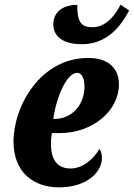

<svg xmlns="http://www.w3.org/2000/svg" viewBox="-20 -795 575 825"><path d="M331 -605C439 -605 498 -680 535 -750L498 -775C478 -734 437 -678 378 -678C327 -678 312 -701 312 -774C248 -774 209 -742 209 -690C209 -645 243 -605 331 -605ZM233 10C359 10 418 -60 418 -115C418 -132 414 -147 407 -155C383 -113 337 -71 283 -71C226 -71 199 -109 199 -177C199 -197 201 -211 203 -223H235C381 -223 491 -321 491 -432C491 -504 443 -546 359 -546C153 -546 38 -338 38 -187C38 -53 126 10 233 10ZM215 -284H209C222 -378 267 -482 311 -482C331 -482 343 -459 343 -424C343 -340 285 -284 215 -284Z"/></svg>

Font: Noto Serif ExtraCondensed Black
Style: Italic
Weight: 900
Width: 2
Italic angle: -12°
Designer: Monotype Design Team
Foundry: Monotype Imaging Inc.
Version: Version 2.014